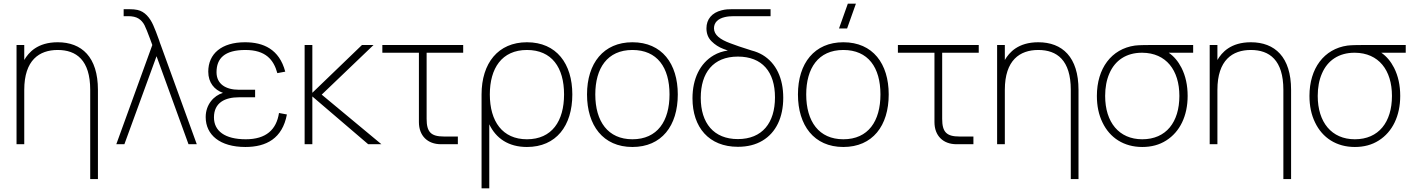

<svg xmlns="http://www.w3.org/2000/svg" viewBox="-20 -785 7691 1045"><path d="M471 189.5H513V-296C513 -474.5 425 -555 294 -555C184 -555 135.5 -499 112 -458.5V-540H70V0H112V-296C112 -458 194 -513 294 -513C395.5 -513 471 -458 471 -296Z M613 0H657L832 -479L1006 0H1051L855 -540C851.5 -548 849 -556.5 846.5 -564.5C834 -600 823 -627.5 814 -648C796 -688.5 768 -722.5 728 -731C716.5 -733.5 701.5 -735 683 -735H653V-697H678C701.5 -697 720.5 -692.5 734 -684C747.5 -675.5 758.5 -663.5 766.5 -648C774 -632.5 784 -608 796 -575.5C800 -564 804.5 -552.5 809 -540Z M1315.5 15C1429.5 15 1517 -31.5 1541.5 -162L1498.5 -170C1484.5 -79.5 1428.5 -27 1317.5 -27C1203.5 -27 1144.5 -72.5 1144.5 -146C1144.5 -227 1205.5 -255.5 1280.5 -255.5H1368.5V-296.5H1280.5C1208 -296.5 1158.5 -328 1158.5 -392C1158.5 -466.5 1201.5 -513 1315.5 -513C1426 -513 1469.5 -460 1489.5 -387L1532.5 -395C1500 -518 1412.5 -555 1313.5 -555C1185.5 -555 1113.5 -492 1113.5 -395C1113.5 -335 1147 -296 1193.5 -279.5C1144 -265 1099.5 -216 1099.5 -148C1099.5 -50.5 1177.5 15 1315.5 15Z M1638 0H1680V-260L1984 0H2056L1731 -270L2013 -540H1950L1680 -280V-540H1638Z M2061 -498H2260V-120.5C2260 -46.5 2306.5 0 2380.5 0H2472V-42H2396C2325.5 -42 2302 -66.5 2302 -138V-498H2501V-540H2061Z M2643 240V-108.5C2679.5 -32 2747.5 15 2848 15C3007 15 3095 -100 3095 -271C3095 -438 3009 -555 2848 -555C2691 -555 2601 -441 2601 -271V240ZM2848 -27C2715 -27 2646 -124 2646 -271C2646 -413 2711 -513 2848 -513C2983 -513 3050 -418 3050 -271C3050 -126 2984 -27 2848 -27Z M3422 15C3581 15 3669 -100 3669 -271C3669 -438 3583 -555 3422 -555C3265 -555 3175 -441 3175 -271C3175 -103 3262 15 3422 15ZM3422 -27C3289 -27 3220 -124 3220 -271C3220 -413 3285 -513 3422 -513C3557 -513 3624 -418 3624 -271C3624 -126 3558 -27 3422 -27Z M3996 14C4048 14 4092.5 3 4130 -19.5C4204 -63.5 4243 -146.5 4243 -253C4243 -358.5 4204.5 -441.5 4130.5 -486C4112.5 -496.5 4093 -504.5 4071.5 -510C4018.5 -526.5 3979 -540 3953.5 -550C3899.5 -570 3866 -595 3866 -631C3866 -663 3888.5 -683.5 3925 -692C3939.5 -695.5 3956.5 -697 3974 -697H4174V-735H3965C3947.5 -735 3928.5 -734.5 3908 -729C3854.5 -716 3825 -680 3825 -631C3825 -602.5 3834 -579 3852.5 -560.5C3871 -542 3892.5 -528 3918 -518.5C3925.5 -515.5 3933 -512.5 3941.5 -510C3913 -506 3887.5 -497.5 3864.5 -484C3790 -440.5 3749 -356.5 3749 -250C3749 -92 3838.5 14 3996 14ZM3996 -28C3864.5 -28 3794 -115 3794 -253C3794 -388 3861 -477 3996 -477C4128 -477 4198 -394.5 4198 -255C4198 -116 4128.5 -28 3996 -28Z M4590.5 -630 4638.5 -765H4594.5L4546.5 -630ZM4570 15C4729 15 4817 -100 4817 -271C4817 -438 4731 -555 4570 -555C4413 -555 4323 -441 4323 -271C4323 -103 4410 15 4570 15ZM4570 -27C4437 -27 4368 -124 4368 -271C4368 -413 4433 -513 4570 -513C4705 -513 4772 -418 4772 -271C4772 -126 4706 -27 4570 -27Z M4867 -498H5066V-120.5C5066 -46.5 5112.5 0 5186.5 0H5278V-42H5202C5131.5 -42 5108 -66.5 5108 -138V-498H5307V-540H4867Z M5808 189.5H5850V-296C5850 -474.5 5762 -555 5631 -555C5521 -555 5472.5 -499 5449 -458.5V-540H5407V0H5449V-296C5449 -458 5531 -513 5631 -513C5732.5 -513 5808 -458 5808 -296Z M6197 15C6246.5 15 6290 3.5 6327.5 -20.5C6402 -67.5 6444 -154.5 6444 -263C6444 -320.5 6433 -371.5 6410.5 -416C6392.5 -451 6369.5 -478.5 6341 -498H6474V-540H6237C6211 -540 6178.5 -539.5 6157 -537C6029 -519 5950 -412.5 5950 -263C5950 -208.5 5960 -160.5 5980.5 -118.5C6020.5 -34.5 6097.5 15 6197 15ZM6197 -27C6070.5 -27 5995 -119.5 5995 -263C5995 -308.5 6002.5 -349.5 6018 -385C6048.5 -456.5 6110.5 -498 6195 -498H6197C6327 -497 6399 -403 6399 -263C6399 -120.5 6327 -27 6197 -27Z M6965 189.5H7007V-296C7007 -474.5 6919 -555 6788 -555C6678 -555 6629.5 -499 6606 -458.5V-540H6564V0H6606V-296C6606 -458 6688 -513 6788 -513C6889.5 -513 6965 -458 6965 -296Z M7354 15C7403.5 15 7447 3.5 7484.5 -20.5C7559 -67.5 7601 -154.5 7601 -263C7601 -320.5 7590 -371.5 7567.5 -416C7549.5 -451 7526.5 -478.5 7498 -498H7631V-540H7394C7368 -540 7335.5 -539.5 7314 -537C7186 -519 7107 -412.5 7107 -263C7107 -208.5 7117 -160.5 7137.5 -118.5C7177.5 -34.5 7254.5 15 7354 15ZM7354 -27C7227.5 -27 7152 -119.5 7152 -263C7152 -308.5 7159.5 -349.5 7175 -385C7205.5 -456.5 7267.5 -498 7352 -498H7354C7484 -497 7556 -403 7556 -263C7556 -120.5 7484 -27 7354 -27Z"/></svg>

Font: Vela Sans ExtLt
Style: Regular
Weight: 200
Designer: Principal design: Mikhail Sharanda - project Manrope.
Design modification: Ravid Balaliev
Foundry: Mikhail Sharanda
Version: Version 1.001